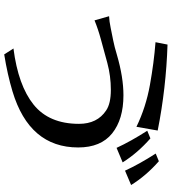

<svg xmlns="http://www.w3.org/2000/svg" viewBox="31 -842 851 953"><g transform="rotate(90 456.5 -365.5)"><path d="M60.5 -481.4Q85 -482.4 118.2 -489.3Q151.4 -496.1 181.2 -502Q210.9 -507.8 252.9 -520.5Q363.3 -552.7 453.1 -552.7Q572.3 -552.7 642.1 -496.6Q711.9 -440.4 711.9 -328.1Q711.9 -85.9 433.6 -2Q348.6 23.4 250 39.1L220.7 -6.8Q404.3 -30.3 499.5 -106.9Q594.7 -183.6 594.7 -332Q594.7 -422.9 528.3 -466.8Q494.1 -490.2 425.8 -490.2Q357.4 -490.2 292.5 -472.7Q227.5 -455.1 175.8 -440.9Q124 -426.8 81.1 -409.2ZM189.5 -711.9 201.2 -771.5Q417 -764.6 627.9 -722.7L609.4 -617.2Q512.7 -664.1 401.9 -684.1Q291 -704.1 189.5 -711.9ZM628.9 -670.9 667 -686.5Q739.3 -623 786.1 -548.8L713.9 -518.6Q681.6 -588.9 628.9 -670.9ZM742.2 -712.9 780.3 -728.5Q852.5 -665 898.4 -590.8L827.1 -560.5Q794.9 -630.9 742.2 -712.9Z"/></g></svg>

Font: GenEi LateMin P v2
Style: Medium
Weight: 500
Designer: o_tamon (Modified)
Foundry: o_tamon / Adobe Systems Incorporated / FONT 910 / Philipp H. Poll
Version: Version 2.1;Original Version 1.004